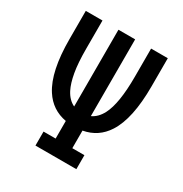

<svg xmlns="http://www.w3.org/2000/svg" viewBox="-169 -858 940 987"><g transform="rotate(30 301.0 -364.5)"><path d="M179.2 -83H251V-187.5Q164.6 -203.1 117.2 -276.9Q57.1 -369.6 57.1 -561.5V-729H156.2V-561.5Q156.2 -477.1 166 -421.9Q175.8 -366.7 193.4 -332.5Q215.3 -290 251 -273.4V-729H350.1V-273.4Q385.7 -289.6 408.2 -332.5Q444.8 -403.3 444.8 -561.5V-729H543.9V-561.5Q543.9 -369.6 483.9 -276.9Q436.5 -203.1 350.1 -187.5V-83H421.9V0H179.2Z"/></g></svg>

Font: Hack
Style: Regular
Weight: 400
Monospace: yes
Designer: Christopher Simpkins
Foundry: Christopher Simpkins
Version: Version 2.019; ttfautohint (v1.4.1) -l 4 -r 80 -G 350 -x 0 -